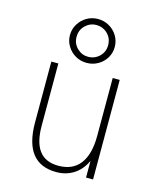

<svg xmlns="http://www.w3.org/2000/svg" viewBox="-117 -858 786 952"><g transform="rotate(15 276.0 -381.5)"><path d="M263 12Q180.5 12 139.2 -40.8Q98 -93.5 98 -199V-511H134V-191Q134 -105.5 166.5 -63.2Q199 -21 265 -21Q338 -21 375.5 -70.2Q413 -119.5 413 -214V-511H449V0H413V-86Q392 -39 352.8 -13.5Q313.5 12 263 12ZM268 -550Q236.5 -550 210.5 -565Q184.5 -580 168.8 -605.5Q153 -631 153 -662Q153 -693 168.8 -718.8Q184.5 -744.5 210.5 -759.8Q236.5 -775 268 -775Q299.5 -775 325.8 -759.8Q352 -744.5 367.5 -718.8Q383 -693 383 -662Q383 -631 367.5 -605.5Q352 -580 325.8 -565Q299.5 -550 268 -550ZM267 -581Q301 -581 325 -604.2Q349 -627.5 349 -662Q349 -697.5 325 -720.8Q301 -744 267 -744Q235 -744 211 -720.8Q187 -697.5 187 -662Q187 -627.5 211 -604.2Q235 -581 267 -581Z"/></g></svg>

Font: Overpass Thin
Style: Regular
Weight: 250
Designer: Delve Withrington, Dave Bailey, Thomas Jockin
Foundry: Delve Fonts LLC
Version: Version 4.000